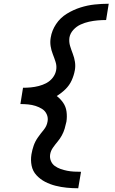

<svg xmlns="http://www.w3.org/2000/svg" viewBox="-20 -853 616 1026"><path d="M398 153 413 65Q394 65 375.5 64Q357 63 339 59.5Q321 56 304 50Q287 44 273 34Q259 24 252 7Q245 -10 248 -28Q251 -47 263 -64Q275 -81 288 -96.5Q301 -112 310.5 -129.5Q320 -147 325.5 -165.5Q331 -184 335 -203Q339 -230 335.5 -256.5Q332 -283 317.5 -304Q303 -325 283 -340Q308 -355 329.5 -376Q351 -397 363 -423.5Q375 -450 380 -478Q384 -500 380.5 -522.5Q377 -545 369 -565.5Q361 -586 354.5 -607.5Q348 -629 351 -652Q355 -675 372 -693.5Q389 -712 411 -722Q433 -732 456 -737Q479 -742 501.5 -744Q524 -746 547 -746L561 -833Q524 -833 486 -829Q448 -825 410 -813Q372 -801 337 -779.5Q302 -758 279.5 -724Q257 -690 251 -652Q247 -629 250.5 -606.5Q254 -584 262 -564Q270 -544 277 -522Q284 -500 280 -478Q276 -456 262 -438Q248 -420 228.5 -409.5Q209 -399 187.5 -393.5Q166 -388 145 -386Q124 -384 103 -384L89 -297Q110 -297 130.5 -295Q151 -293 170 -287Q189 -281 205.5 -270.5Q222 -260 230 -241.5Q238 -223 234 -203Q230 -179 213.5 -159Q197 -139 182.5 -118.5Q168 -98 160 -75Q152 -52 148 -28Q143 3 149 32.5Q155 62 175 83.5Q195 105 221 118.5Q247 132 276.5 139.5Q306 147 336.5 150Q367 153 398 153Z"/></svg>

Font: Iosevka Sparkle Medium Oblique
Style: Regular
Weight: 500
Italic angle: -9°
Designer: Belleve Invis
Foundry: Belleve Invis
Version: Version 4.5.0; ttfautohint (v1.8.3)